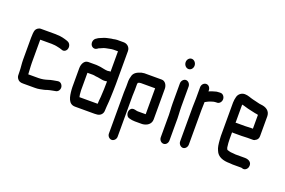

<svg xmlns="http://www.w3.org/2000/svg" viewBox="-111 -1063 2458 1655"><g transform="rotate(20 1118.0 -235.5)"><path d="M50 -37C50 -27 54 -15 62 -5C74 11 89 16 113 16H221C237 16 253 15 266 12C287 8 313 3 330 -4C341 -8 356 -10 369 -13C394 -19 414 -16 427 -37C448 -69 421 -112 389 -106C362 -101 330 -97 305 -88C280 -80 253 -74 221 -74H128V-77C128 -100 124 -124 124 -147C123 -155 123 -167 123 -179V-390H229C234 -390 239 -390 242 -389C263 -389 285 -383 304 -379L317 -375L326 -372C349 -362 370 -379 375 -398C383 -425 368 -449 352 -456L343 -460C315 -470 281 -479 246 -479C242 -480 237 -480 231 -480H96C76 -480 57 -465 51 -450C45 -436 43 -402 43 -378V-177C43 -140 49 -107 49 -74C49 -63 50 -49 50 -37Z M760 -336C738 -336 713 -344 692 -347L675 -349C668 -350 661 -351 653 -351H579C542 -351 523 -313 523 -273V-101C523 -94 523 -86 524 -79C529 -15 540 50 602 50H781C787 50 794 50 798 49C829 49 856 27 856 -7C857 -14 857 -21 857 -27C857 -32 857 -37 858 -44C861 -78 863 -102 864 -139C865 -175 867 -216 867 -252V-556C867 -592 838 -615 807 -615H747C735 -615 723 -612 713 -610L696 -608C670 -602 646 -599 625 -589C608 -580 590 -577 576 -565C563 -558 555 -548 551 -532C543 -492 580 -464 610 -484C613 -487 617 -490 621 -492C640 -498 657 -510 679 -514C701 -517 725 -525 747 -525H787V-338C777 -340 770 -336 760 -336ZM604 -86C603 -91 603 -96 603 -101V-261H654C657 -261 661 -261 665 -260L681 -257C687 -256 694 -256 701 -255C722 -253 739 -246 760 -246C771 -246 778 -248 787 -249C787 -202 785 -148 782 -105C780 -88 777 -55 777 -40H610C607 -55 604 -68 604 -86Z M1036 168V-207C1036 -219 1038 -253 1038 -265V-316L1041 -328C1049 -333 1057 -335 1068 -335H1197V-98C1196 -97 1195 -97 1194 -97H1123C1120 -98 1116 -98 1110 -99C1093 -103 1077 -108 1062 -96C1035 -74 1045 -21 1077 -15C1092 -10 1112 -7 1130 -7H1197C1239 -10 1277 -34 1277 -79V-359C1277 -392 1257 -425 1225 -425H1066C1056 -424 1047 -423 1039 -421C1005 -410 972 -396 965 -356C962 -344 958 -330 958 -316V-266C958 -253 956 -222 956 -210V168C956 191 975 211 996 211C1017 211 1036 191 1036 168Z M1383 -448V-265C1383 -217 1389 -170 1387 -123V45C1387 70 1406 90 1428 90C1450 90 1467 70 1467 45V-121C1469 -168 1463 -217 1463 -265V-448C1463 -472 1444 -493 1423 -493C1402 -493 1383 -472 1383 -448ZM1367 -637C1367 -611 1387 -589 1410 -589C1432 -589 1450 -609 1450 -634C1450 -660 1430 -682 1407 -682C1385 -682 1367 -662 1367 -637Z M1558 -476V-374C1558 -349 1556 -318 1556 -293V21C1556 45 1576 66 1597 66C1618 66 1636 45 1636 21V-295C1636 -318 1638 -347 1638 -369C1654 -378 1676 -389 1695 -394C1703 -396 1711 -400 1720 -400C1724 -401 1729 -401 1733 -401H1741C1762 -401 1780 -422 1780 -446C1780 -470 1762 -491 1741 -491H1733C1727 -491 1722 -491 1717 -490C1710 -490 1702 -489 1694 -486C1674 -481 1655 -475 1638 -467V-476C1638 -501 1621 -521 1599 -521C1577 -521 1558 -501 1558 -476Z M2038 -294H1958C1955 -294 1953 -294 1950 -293V-449C1950 -451 1950 -455 1951 -460C1963 -456 1972 -456 1984 -451C2015 -441 2048 -436 2080 -428L2094 -426C2097 -425 2102 -424 2106 -423H2108V-296H2091C2080 -296 2051 -294 2038 -294ZM2091 -206H2139C2149 -205 2158 -209 2170 -218C2182 -227 2188 -240 2188 -257V-441C2186 -490 2147 -511 2104 -515L2089 -517C2085 -518 2080 -519 2076 -520C2059 -523 2040 -530 2022 -533C1996 -539 1972 -552 1942 -552C1911 -552 1885 -531 1878 -503C1874 -491 1870 -465 1870 -449V-142C1870 -129 1871 -118 1872 -108C1875 -70 1878 -40 1891 -14C1910 35 1960 52 2022 52C2031 52 2040 54 2049 54H2128C2132 54 2136 56 2140 57C2163 65 2185 45 2189 25C2199 -18 2163 -36 2130 -36H2042C2036 -37 2030 -38 2023 -38C2020 -38 2015 -38 2010 -39C1993 -39 1978 -45 1964 -49C1961 -54 1955 -65 1955 -74C1952 -96 1950 -118 1950 -143V-205C1953 -204 1955 -204 1958 -204H2038C2051 -204 2079 -206 2091 -206Z"/></g></svg>

Font: Electronic
Style: Circ
Weight: 900
Version: Version 1.011